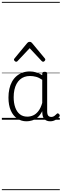

<svg xmlns="http://www.w3.org/2000/svg" viewBox="-20 -1287 663 2064"><path d="M265 17Q210 17 166 -12Q122 -41 96.5 -98Q71 -155 71 -238Q71 -288 80.5 -331Q90 -374 109 -408.5Q128 -443 156 -467.5Q184 -492 220.5 -505.5Q257 -519 301 -519Q335 -519 368 -509Q401 -499 434 -479V-495Q434 -506 440.5 -510.5Q447 -515 461 -515Q475 -515 481 -510.5Q487 -506 487 -496V-91Q487 -70 491.5 -56.5Q496 -43 506 -36.5Q516 -30 531 -30Q541 -30 550.5 -33.5Q560 -37 569.5 -44.5Q579 -52 590 -63Q595 -69 601.5 -68.5Q608 -68 614 -61Q621 -55 622 -48Q623 -41 619 -34Q608 -19 592 -7.5Q576 4 558 10.5Q540 17 522 17Q501 17 485.5 11.5Q470 6 458.5 -5.5Q447 -17 441.5 -33.5Q436 -50 435 -72Q435 -76 434.5 -81.5Q434 -87 434 -92Q411 -47 382 -23.5Q353 0 322.5 8.5Q292 17 265 17ZM127 -242Q127 -180 143.5 -133Q160 -86 192.5 -59.5Q225 -33 274 -33Q306 -33 336.5 -46.5Q367 -60 392.5 -92.5Q418 -125 434 -181V-429Q399 -453 367 -461.5Q335 -470 302 -470Q270 -470 243 -460.5Q216 -451 194.5 -432Q173 -413 158 -385.5Q143 -358 135 -322Q127 -286 127 -242ZM154 -623Q146 -623 138 -631Q130 -639 130 -647Q130 -649 131.5 -652Q133 -655 136 -659L273 -825Q279 -831 284.5 -834Q290 -837 299 -837Q308 -837 313.5 -834Q319 -831 324 -825L462 -659Q465 -655 466 -652Q467 -649 467 -647Q467 -639 459 -631Q451 -623 444 -623Q439 -623 435 -625.5Q431 -628 427 -632L299 -769L170 -632Q167 -628 163 -625.5Q159 -623 154 -623ZM0 747H623V757H0ZM0 -20H623V0H0ZM0 -505H623V-500H0ZM0 -1267H623V-1257H0Z"/></svg>

Font: Playwrite VN Guides
Style: Regular
Weight: 400
Designer: Veronika Burian, José Scaglione
Foundry: TypeTogether
Version: Version 1.003